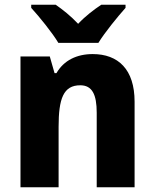

<svg xmlns="http://www.w3.org/2000/svg" viewBox="-20 -837 650 806"><path d="M225 -657H393C420 -701 474 -767 507 -804V-817H405C375 -797 340 -771 308 -737C276 -771 244 -796 214 -817H111V-804C145 -767 200 -699 225 -657ZM369 -610C303 -610 248 -584 217 -530H209L189 -600H66V-51H226V-304C226 -423 246 -479 317 -479C367 -479 386 -440 386 -364V-51H545V-410C545 -546 476 -610 369 -610Z"/></svg>

Font: Noto Sans Tamil UI SemiCondensed ExtraBold
Style: Regular
Weight: 800
Width: 4
Designer: Jelle Bosma - Monotype Design Team
Foundry: Monotype Imaging Inc.
Version: Version 2.004